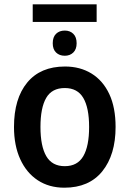

<svg xmlns="http://www.w3.org/2000/svg" viewBox="-20 -862 602 892"><path d="M429 -842V-760H132V-842ZM281 -720Q305 -720 320.5 -705Q336 -690 336 -661Q336 -633 320.5 -618Q305 -603 281 -603Q256 -603 240.5 -618Q225 -633 225 -661Q225 -690 240.5 -705Q256 -720 281 -720ZM517 -272Q517 -143 455.5 -66.5Q394 10 279 10Q208 10 155.5 -24.5Q103 -59 74 -122.5Q45 -186 45 -272Q45 -404 106.5 -478.5Q168 -553 282 -553Q352 -553 405 -520.5Q458 -488 487.5 -425.5Q517 -363 517 -272ZM168 -272Q168 -183 195 -136.5Q222 -90 281 -90Q340 -90 367 -136.5Q394 -183 394 -272Q394 -361 367 -407Q340 -453 281 -453Q221 -453 194.5 -407Q168 -361 168 -272Z"/></svg>

Font: Noto Sans SemiCondensed SemiBold
Style: Regular
Weight: 600
Width: 4
Designer: Monotype Design Team
Foundry: Monotype Imaging Inc.
Version: Version 2.013; ttfautohint (v1.8.4.7-5d5b)